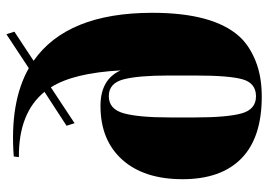

<svg xmlns="http://www.w3.org/2000/svg" viewBox="-139 -689 838 600"><g transform="rotate(-90 280.0 -389.0)"><path d="M195 -575 187 -600 293 -669Q227 -750 89 -749L91 -765Q261 -778 367 -718L473 -788L481 -763L390 -703Q540 -598 540 -332Q540 -142 466 -60Q438 -29 390 -9.5Q342 10 278 10Q150 10 85 -53.5Q20 -117 20 -237.5Q20 -358 81 -426Q142 -494 249 -494Q332 -494 360 -431Q352 -579 307 -649ZM344 -197V-282Q344 -376 332 -422Q320 -468 279.5 -468Q239 -468 226 -421.5Q213 -375 213 -277V-199Q213 -99 225.5 -53.5Q238 -8 279 -8Q320 -8 332 -49.5Q344 -91 344 -197Z"/></g></svg>

Font: SVN-Abril Fatface
Style: Regular
Weight: 400
Designer: Veronika Burian, Jos? Scaglione
Foundry: TypeTogether
Version: Version 1.001